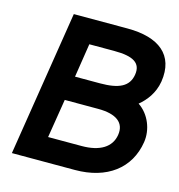

<svg xmlns="http://www.w3.org/2000/svg" viewBox="-91 -661 692 741"><g transform="rotate(15 255.0 -290.0)"><path d="M22 0H274C401 0 487 -64 504 -173C512 -224 490 -281 445 -311C473 -334 500 -368 508 -416C525 -526 454 -580 329 -580H114ZM141 -96 166 -251H300C372 -251 408 -224 400 -174C392 -123 347 -96 275 -96ZM181 -348 202 -483H302C377 -483 411 -464 403 -415C395 -367 357 -348 281 -348Z"/></g></svg>

Font: Charger Sport
Style: BlkExtObl
Weight: 900
Designer: Jasper
Foundry: Cannot Into Space Fonts
Version: Version 1.1